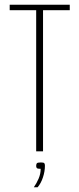

<svg xmlns="http://www.w3.org/2000/svg" viewBox="-20 -640 336 812"><path d="M133 -597H21V-620H275V-597H162V0H133ZM123 152Q135 135 143.5 115Q152 95 152 74Q139 74 136 71Q133 68 133 62Q133 55 135.5 51Q138 47 153 47Q165 47 167.5 50.5Q170 54 170 61Q170 85 161.5 110.5Q153 136 139 152Z"/></svg>

Font: Smooch Sans ExtraLight
Style: Regular
Weight: 200
Designer: Robert E. Leuschke
Foundry: Robert E. Leuschke
Version: Version 1.010; ttfautohint (v1.8.3)